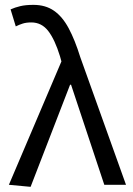

<svg xmlns="http://www.w3.org/2000/svg" viewBox="-20 -744 534 773"><path d="M103.2 8.2 15.8 0 227.3 -496.7 221.5 -517.6Q201 -584.4 174.3 -619.1Q147.6 -653.7 106.1 -653.7Q85.9 -653.7 71.5 -649.1Q57 -644.5 43.5 -637.7L22.6 -706.2Q40.1 -714.1 61.5 -719.2Q82.8 -724.4 114.7 -724.4Q163.1 -724.4 197.1 -700.9Q231.2 -677.4 256.4 -630.4Q281.6 -583.5 303.2 -513.9L487.3 0H399.9L266.1 -402.8H262.1Z"/></svg>

Font: SourceSans3VF
Style: Regular
Weight: 200
Designer: Paul D. Hunt
Foundry: Adobe
Version: Version 3.052;hotconv 1.1.0;makeotfexe 2.6.0